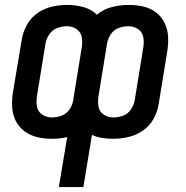

<svg xmlns="http://www.w3.org/2000/svg" viewBox="-20 -558 760 783"><path d="M443 -79Q420 -79 402.5 -91Q385 -103 381.5 -124.5Q378 -146 382 -168L417 -383Q421 -403 433 -420Q445 -437 464.5 -444Q484 -451 503 -451Q526 -451 543.5 -439Q561 -427 564.5 -405.5Q568 -384 564 -362L529 -147Q525 -128 513 -110.5Q501 -93 481.5 -86Q462 -79 443 -79ZM192 -79Q170 -79 152 -91Q134 -103 130.5 -124.5Q127 -146 131 -168L166 -383Q170 -403 182.5 -420Q195 -437 214 -444Q233 -451 253 -451Q275 -451 292.5 -439Q310 -427 313.5 -405.5Q317 -384 313 -362L278 -147Q275 -128 262.5 -110.5Q250 -93 230.5 -86Q211 -79 192 -79ZM220 205H320L355 -8Q374 1 396 4.5Q418 8 441 8Q471 8 502.5 1Q534 -6 562 -25Q590 -44 606 -73Q622 -102 627 -133L662 -348Q667 -378 665.5 -408Q664 -438 651.5 -464Q639 -490 616 -507.5Q593 -525 564 -531.5Q535 -538 505 -538Q471 -538 437 -529.5Q403 -521 375 -498Q353 -520 320.5 -529Q288 -538 254 -538Q224 -538 192.5 -531Q161 -524 133.5 -505Q106 -486 90 -457Q74 -428 69 -398L33 -183Q28 -152 29.5 -122Q31 -92 43.5 -66.5Q56 -41 79 -23.5Q102 -6 131 1Q160 8 190 8Q206 8 222 6.5Q238 5 254 1Z"/></svg>

Font: Iosevka Sparkle Medium Oblique
Style: Regular
Weight: 500
Italic angle: -9°
Designer: Belleve Invis
Foundry: Belleve Invis
Version: Version 4.5.0; ttfautohint (v1.8.3)